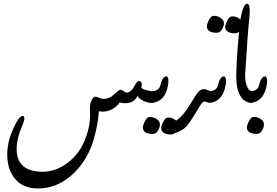

<svg xmlns="http://www.w3.org/2000/svg" viewBox="-20 -561 1510 1047"><path d="M491.2 198.7Q458.5 310.1 380.9 384.8Q294.9 466.8 188 466.8Q106.9 466.8 62.5 415Q19.5 365.7 19.5 279.3Q19.5 197.3 70.3 104.5Q88.9 71.3 104 71.3Q112.8 71.3 112.8 84.5Q112.8 98.1 103.5 118.7Q70.8 192.9 70.8 251.5Q70.8 375.5 213.4 375.5Q283.7 375.5 347.2 328.1Q410.6 280.8 441.4 205.6Q471.2 133.8 471.2 67.9Q471.2 63.5 470.9 57.9Q470.7 52.2 470.7 46.6Q470.7 41 470.5 36.1Q470.2 31.2 470.2 28.3Q470.2 -3.4 485.8 -24.9Q492.2 -33.7 501.5 -33.7Q508.3 -33.7 521.5 -27.3Q535.2 -21.5 543 -21.5Q577.6 -21.5 602.5 -46.4Q627.9 -71.3 636.2 -71.3Q645.5 -71.3 659.7 -60.1Q665 -56.2 670.9 -56.2Q696.3 -56.2 719.7 -103.5Q728 -119.1 739.3 -119.1Q752.9 -119.1 752.9 -100.6Q752.9 -97.2 752.9 -93.5Q752.9 -89.8 750.5 -86.4Q750 -85.4 750 -84.5Q750 -81.1 757.3 -77.1Q764.6 -73.2 776.9 -69.8Q789.1 -66.4 800.8 -64.5Q808.1 -63 812 -63Q814 -63 814.9 -63.5V1Q803.2 1 789.8 -1.7Q776.4 -4.4 764.4 -9.5Q752.4 -14.6 743.2 -22.2Q733.9 -29.8 730.5 -38.6Q717.8 -14.6 700.4 -6.3Q683.1 2 662.1 2Q648.4 2 632.3 -2.4Q620.6 17.1 594.7 32.7Q567.9 47.9 540 47.9Q529.8 47.9 519 45.4Q515.1 115.2 491.2 198.7Z M845.7 143.6Q834 169.4 812 169.4Q769 169.4 759.8 143.6Q758.8 141.1 758.8 137.2Q758.8 123.5 768.1 104.2Q777.3 85 786.6 79.6Q792 77.1 799.8 77.1Q822.3 77.1 841.8 94.7Q852.1 104 852.1 118.7Q852.1 129.9 845.7 143.6ZM945.8 146.5Q934.1 172.4 912.1 172.4Q869.1 172.4 859.9 146.5Q858.9 144 858.9 140.1Q858.9 126.5 868.2 107.2Q877.4 87.9 886.7 82.5Q892.1 80.1 899.9 80.1Q922.4 80.1 941.9 97.7Q952.1 106.9 952.1 121.6Q952.1 132.8 945.8 146.5ZM896 -95.2Q880.4 -8.8 811.5 0V-63.5Q846.7 -67.4 853 -92.3Q866.2 -144.5 886.2 -144.5Q898.4 -144.5 898.4 -118.7Q898.4 -108.4 896 -95.2Z M1129.9 -0.5H1125.5Q1123 -0.5 1118.7 -0.7Q1114.3 -1 1101.1 -6.3Q1098.1 -7.8 1095.7 -7.8Q1092.8 -7.8 1088.9 -5.9Q1085 -3.9 1079.6 2.9Q1074.2 9.8 1067.9 20.3Q1061.5 30.8 1053.7 43.9Q1033.2 77.6 1020.3 96.9Q1007.3 116.2 1002 122.6Q975.1 153.8 927.2 167Q917.5 169.4 911.6 169.4Q893.1 169.4 893.1 154.8Q893.1 130.4 942.4 95.7Q970.7 76.2 1000 34.2Q1012.2 15.6 1023.9 -3.4Q1035.6 -22.5 1047.9 -41.5Q1059.1 -59.1 1068.6 -66.4Q1078.1 -73.7 1087.9 -74.7H1091.8Q1099.1 -74.7 1108.6 -71.3Q1118.2 -67.9 1130.9 -62.5Z M1194.8 -408.2Q1183.1 -382.3 1161.1 -382.3Q1118.2 -382.3 1108.9 -408.2Q1107.9 -410.6 1107.9 -414.6Q1107.9 -428.2 1117.2 -447.5Q1126.5 -466.8 1135.7 -472.2Q1141.1 -474.6 1148.9 -474.6Q1171.4 -474.6 1190.9 -457Q1201.2 -447.8 1201.2 -433.1Q1201.2 -421.9 1194.8 -408.2ZM1294.9 -405.3Q1283.2 -379.4 1261.2 -379.4Q1218.3 -379.4 1209 -405.3Q1208 -407.7 1208 -411.6Q1208 -425.3 1217.3 -444.6Q1226.6 -463.9 1235.8 -469.2Q1241.2 -471.7 1249 -471.7Q1271.5 -471.7 1291 -454.1Q1301.3 -444.8 1301.3 -430.2Q1301.3 -418.9 1294.9 -405.3ZM1210 -95.2Q1194.3 -8.8 1125.5 0V-63.5Q1160.6 -67.4 1167 -92.3Q1180.2 -144.5 1200.2 -144.5Q1212.4 -144.5 1212.4 -118.7Q1212.4 -108.4 1210 -95.2Z M1354 0.5Q1316.9 0.5 1294.4 -32.2Q1268.1 -70.3 1268.1 -146.5Q1268.1 -155.8 1268.6 -165Q1272.9 -298.3 1289.6 -443.8Q1303.7 -540.5 1327.6 -540.5Q1341.8 -540.5 1341.8 -501Q1341.8 -485.8 1339.8 -465.3Q1332 -399.4 1316.9 -156.2V-149.9Q1316.9 -111.8 1328.1 -87.4Q1338.9 -64 1354 -64Z M1413.1 143.1Q1401.4 168.9 1379.4 168.9Q1336.4 168.9 1327.1 143.1Q1326.2 140.6 1326.2 136.7Q1326.2 123 1335.4 103.8Q1344.7 84.5 1354 79.1Q1359.4 76.7 1367.2 76.7Q1389.6 76.7 1409.2 94.2Q1419.4 103.5 1419.4 118.2Q1419.4 129.4 1413.1 143.1ZM1434.1 -95.2Q1418.5 -8.8 1349.6 0V-63.5Q1384.8 -67.4 1391.1 -92.3Q1404.3 -144.5 1424.3 -144.5Q1436.5 -144.5 1436.5 -118.7Q1436.5 -108.4 1434.1 -95.2Z"/></svg>

Font: Dima Nastaligh Tahriri
Style: regular
Weight: 400
Designer: R.Balvardi
Foundry: Dima Software Group
Version: Version 1.00;November 13, 2018;FontCreator 11.5.0.2427 64-bi